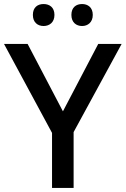

<svg xmlns="http://www.w3.org/2000/svg" viewBox="-20 -932 623 952"><path d="M143 -858C143 -821 167 -803 196 -803C225 -803 250 -821 250 -858C250 -896 225 -912 196 -912C167 -912 143 -896 143 -858ZM334 -858C334 -821 358 -803 387 -803C415 -803 440 -821 440 -858C440 -896 415 -912 387 -912C358 -912 334 -896 334 -858ZM292 -380 117 -714H0L238 -273V0H345V-277L583 -714H467Z"/></svg>

Font: Noto Sans Devanagari UI Medium
Style: Regular
Weight: 500
Designer: Jelle Bosma - Monotype Design Team
Foundry: Monotype Imaging Inc.
Version: Version 2.004